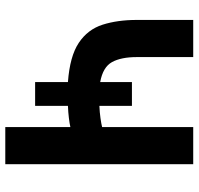

<svg xmlns="http://www.w3.org/2000/svg" viewBox="-32 -700 733 708"><g transform="rotate(90 334.0 -346.5)"><path d="M449 0V-240Q436 -237 415.5 -234.5Q395 -232 371 -231V-110H283V-231Q188 -238 138.5 -271Q89 -304 71.5 -359Q54 -414 54 -485V-693H191V-485Q191 -427 209.5 -393.5Q228 -360 283 -350V-467H371V-347Q395 -348 416 -351Q437 -354 449 -357V-693H586V0Z"/></g></svg>

Font: Ubuntu Sans
Style: Bold
Weight: 700
Designer: Dalton Maag Ltd
Foundry: Dalton Maag Ltd
Version: Version 1.006; ttfautohint (v1.8.4.7-5d5b)